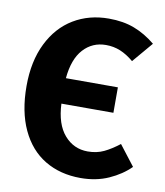

<svg xmlns="http://www.w3.org/2000/svg" viewBox="-82 -778 739 862"><g transform="rotate(10 287.5 -346.5)"><path d="M567 -73Q528 -34 471 -8.5Q414 17 343 17Q250 17 180 -25Q110 -67 71.5 -149.5Q33 -232 33 -348Q33 -461 73.5 -543Q114 -625 184.5 -667.5Q255 -710 345 -710Q411 -710 462 -690.5Q513 -671 559 -633L480 -540Q449 -566 418.5 -578.5Q388 -591 353 -591Q291 -591 250 -546Q209 -501 201 -413H438V-297H201Q205 -204 247.5 -155Q290 -106 354 -106Q395 -106 427.5 -121.5Q460 -137 496 -165Z"/></g></svg>

Font: FiraGOUPP
Style: Bold
Weight: 700
Designer: bBox Type
Foundry: bBox Type GmbH
Version: Version 1.001